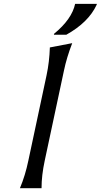

<svg xmlns="http://www.w3.org/2000/svg" viewBox="-20 -982 525 1002"><path d="M485.4 -961.9 484.4 -957Q441.9 -865.2 326.2 -800.8H261.2L262.2 -805.7Q355 -881.8 372.1 -961.9ZM84 0Q111.8 -65.9 127.9 -143.6L223.1 -589.8Q237.8 -659.2 240.2 -734.4L356.9 -756.8Q327.6 -680.7 314 -614.7L213.4 -143.6Q196.8 -66.4 196.8 0Z"/></svg>

Font: Classica
Style: Book Oblique
Weight: 400
Italic angle: -12°
Designer: Wojciech Kalinowski "wmk69" (wmk69@o2.pl)
Foundry: Wojciech Kalinowski "wmk69" (wmk69@o2.pl)
Version: Version 2.1.1; 2021-05-14